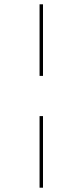

<svg xmlns="http://www.w3.org/2000/svg" viewBox="-20 -678 384 893"><path d="M164 -325V-658H180V-325ZM164 195V-138H180V195Z"/></svg>

Font: EauTestSC Thin
Style: Regular
Weight: 250
Designer: Christian Thalmann (Catharsis Fonts)
Version: Version 0.001;PS 000.001;hotconv 1.0.88;makeotf.lib2.5.64775